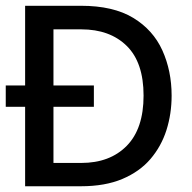

<svg xmlns="http://www.w3.org/2000/svg" viewBox="-20 -648 667 668"><path d="M67.4 0V-276.4H0V-350.6H67.4V-627.9H261.7Q374 -627.9 443.4 -585.9Q512.7 -543.9 544.9 -472.7Q577.1 -401.4 577.1 -315.4Q577.1 -252 559.1 -195.3Q541 -138.7 503.4 -94.7Q465.8 -50.8 405.8 -25.4Q345.7 0 261.7 0ZM166 -81.1H262.7Q362.3 -81.1 420.9 -140.6Q479.5 -200.2 479.5 -315.4Q479.5 -430.7 420.9 -488.3Q362.3 -545.9 262.7 -545.9H166V-350.6H306.6V-276.4H166Z"/></svg>

Font: Padauk Book
Style: Regular
Weight: 400
Designer: Debbi Hosken, Becca Hirsbrunner Spalinger
Foundry: SIL International
Version: Version 5.000